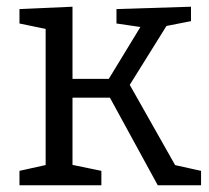

<svg xmlns="http://www.w3.org/2000/svg" viewBox="-20 -552 624 572"><path d="M38 0V-43L128 -63L116 -46V-476L125 -464L38 -482V-525L196 -532V-306L181 -317H319L298 -307L404 -481L409 -470L327 -482V-525L549 -532V-489L457 -471L483 -486L359 -287L361 -309L508 -49L493 -62L579 -43V0H450L302 -271L317 -261H181L196 -272V-46L185 -63L282 -43V0Z"/></svg>

Font: Pack4
Style: Regular
Weight: 400
Version: Version 2.002